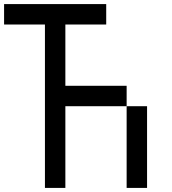

<svg xmlns="http://www.w3.org/2000/svg" viewBox="-20 -920 840 940"><path d="M0 -800V-900H500V-800H300V-500H600V-400H300V0H200V-800ZM600 0V-400H700V0Z"/></svg>

Font: Galmuri9 Regular
Style: Regular
Weight: 400
Designer: Lee Minseo (quiple)
Version: Version 2.399;hotconv 1.1.1;makeotfexe 2.6.0 DEVELOPMENT